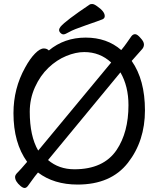

<svg xmlns="http://www.w3.org/2000/svg" viewBox="-20 -900 785 955"><path d="M501 -820Q501 -809 490 -804Q473 -797 409 -775Q345 -753 324.5 -741Q304 -729 296 -729Q288 -729 281 -736Q274 -743 274 -750.5Q274 -758 281 -767Q306 -797 427 -878Q430 -880 439 -880Q448 -880 463 -869Q501 -843 501 -820ZM635 -597Q701 -503 701 -351Q701 -199 616.5 -90.5Q532 18 366 18Q248 18 169 -42Q153 -23 140 -4.5Q127 14 119 24.5Q111 35 102.5 35Q94 35 82 25Q55 2 55 -20Q55 -30 68 -42.5Q81 -55 115 -95Q47 -189 47 -337Q47 -460 105 -564Q129 -608 154 -633.5Q179 -659 198 -659Q213 -659 223 -649Q300 -713 406 -713Q512 -713 583 -651Q599 -670 612 -689Q625 -708 633 -719Q641 -730 652 -730Q663 -730 679 -711Q696 -693 696 -679Q696 -665 686 -654.5Q676 -644 635 -597ZM533 -589Q477 -641 399 -641Q357 -641 309.5 -621.5Q262 -602 221 -563Q180 -524 154 -466.5Q128 -409 128 -344Q128 -223 170 -151ZM560 -154Q619 -242 619 -377Q619 -471 579 -540L219 -104Q273 -58 350 -58Q495 -58 560 -154Z"/></svg>

Font: Moon Stars Kai
Style: Bold
Weight: 700
Designer: GuiWonder
Version: Version 1.101